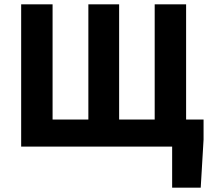

<svg xmlns="http://www.w3.org/2000/svg" viewBox="-20 -672 966 880"><path d="M769 188V0H77V-652H221V-124H385V-652H526V-124H689V-652H833V-124H913V-32L900 188Z"/></svg>

Font: TT Toshiba Sans
Style: Bold
Weight: 700
Designer: Paul D. Hunt
Foundry: Toshiba Corporation
Version: Version 2.020;PS 2.000;hotconv 1.0.86;makeotf.lib2.5.63406